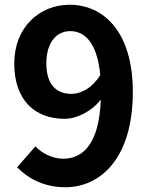

<svg xmlns="http://www.w3.org/2000/svg" viewBox="-20 -774 629 808"><path d="M280 -379C216 -379 175 -420 175 -507C175 -598 220 -643 275 -643C338 -643 389 -593 402 -458C366 -401 320 -379 280 -379ZM52 -70C96 -25 163 14 255 14C402 14 539 -107 539 -387C539 -644 413 -754 273 -754C146 -754 40 -659 40 -507C40 -350 129 -274 252 -274C303 -274 366 -305 404 -355C398 -169 329 -106 246 -106C202 -106 156 -129 129 -158Z"/></svg>

Font: Source Han Sans SC Bold
Style: Regular
Weight: 700
Designer: Ryoko NISHIZUKA (kana & ideographs); Paul D. Hunt (Latin, Greek & Cyrillic); Wenlong ZHANG (bopomofo); Sandoll Communica
Foundry: Adobe Systems Incorporated
Version: Version 1.001;PS 1.001;hotconv 1.0.78;makeotf.lib2.5.61930